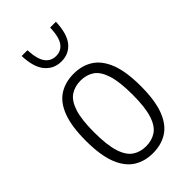

<svg xmlns="http://www.w3.org/2000/svg" viewBox="-244 -870 955 955"><g transform="rotate(-45 233.5 -392.0)"><path d="M233.5 9.5Q175 9.5 131.8 -18.2Q88.5 -46 64.5 -107.5Q40.5 -169 40.5 -270Q40.5 -371.5 64 -433Q87.5 -494.5 131 -522Q174.5 -549.5 233.5 -549.5Q292 -549.5 335.2 -521.8Q378.5 -494 402.5 -432.8Q426.5 -371.5 426.5 -270.5Q426.5 -169 403 -107.5Q379.5 -46 336.2 -18.2Q293 9.5 233.5 9.5ZM233.5 -39Q274.5 -39 304.8 -59.2Q335 -79.5 351.2 -129.2Q367.5 -179 367.5 -268.5Q367.5 -359.5 351 -410.2Q334.5 -461 304.5 -481Q274.5 -501 233.5 -501Q192.5 -501 162.5 -481Q132.5 -461 116 -411.2Q99.5 -361.5 99.5 -272Q99.5 -181 115.8 -130.5Q132 -80 162.2 -59.5Q192.5 -39 233.5 -39ZM234.5 -635Q182 -635 149 -673.8Q116 -712.5 113 -794.5H153.5Q157 -729 177.8 -701Q198.5 -673 234.5 -673Q270.5 -673 290.8 -701Q311 -729 313.5 -794.5H354Q351 -712 319 -673.5Q287 -635 234.5 -635Z"/></g></svg>

Font: Encode Sans Cnd Lt
Style: Regular
Weight: 300
Width: 3
Designer: Multiple Designers
Foundry: Impallari Type
Version: Version 3.002; ttfautohint (v1.8.3) -l 8 -r 50 -G 200 -x 14 